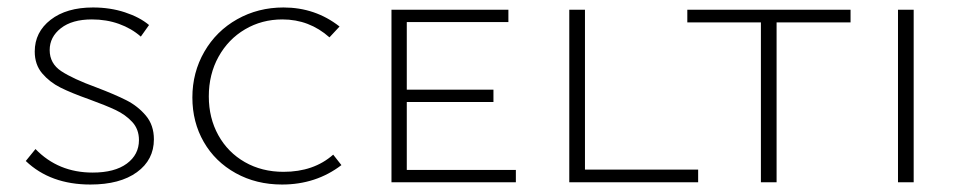

<svg xmlns="http://www.w3.org/2000/svg" viewBox="-20 -488 2569 514"><path d="M219 -222Q171 -239 142 -253.5Q113 -268 93 -291.5Q73 -315 73 -350Q73 -402 115.5 -435Q158 -468 229 -468Q275 -468 314.5 -455Q354 -442 379 -421L357 -390Q332 -412 298.5 -424Q265 -436 226 -436Q173 -436 143 -412.5Q113 -389 113 -354Q113 -318 144 -297.5Q175 -277 238 -254Q288 -235 318.5 -219.5Q349 -204 370.5 -178.5Q392 -153 392 -115Q392 -60 346.5 -27Q301 6 222 6Q115 6 49 -57L75 -89Q136 -26 228 -26Q287 -26 319.5 -50Q352 -74 352 -113Q352 -142 334 -161.5Q316 -181 289.5 -193.5Q263 -206 219 -222Z M495 -227Q495 -294 527 -349.5Q559 -405 615 -436.5Q671 -468 739 -468Q824 -468 889 -417L862 -388Q808 -436 736 -436Q681 -436 636 -409.5Q591 -383 565 -336Q539 -289 539 -230Q539 -172 564.5 -126Q590 -80 635.5 -54Q681 -28 739 -28Q820 -28 872 -74L894 -46Q826 6 735 6Q666 6 611 -24.5Q556 -55 525.5 -108Q495 -161 495 -227Z M1361 -33V0H1028V-462H1341V-429H1069V-248H1301V-215H1069V-33Z M1849 -34V0H1504V-462H1546V-34Z M2257 -428H2059V0H2017V-428H1820V-462H2257Z M2384 -462H2426V0H2384Z"/></svg>

Font: Ysabeau SC Light
Style: Regular
Weight: 300
Designer: Christian Thalmann (Catharsis Fonts)
Version: Version 0.003